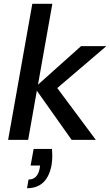

<svg xmlns="http://www.w3.org/2000/svg" viewBox="-20 -740 584 1016"><path d="M23 0 151 -720H257L181 -292L409 -496H543L283 -274L487 0H359L175 -260L129 0ZM123 256 131 210Q179 210 190 151L192 136H142L158 48H255Q259 94 253 133Q230 256 123 256Z"/></svg>

Font: DeepMind Sans Medium
Style: Italic
Weight: 500
Italic angle: -10°
Designer: Jonny Pinhorn / Modifications: Colophon Foundry
Foundry: Colophon Foundry
Version: Version 1.002; ttfautohint (v1.8.2)